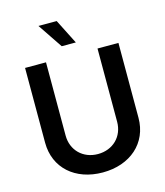

<svg xmlns="http://www.w3.org/2000/svg" viewBox="-137 -1057 1007 1170"><g transform="rotate(-15 366.5 -472.0)"><path d="M529 -728V-266C529 -173 461 -106 366 -106C272 -106 204 -173 204 -266V-728H72V-256C72 -97 192 10 366 10C539 10 661 -96 661 -256V-728ZM217 -954 322 -798H411L332 -954Z"/></g></svg>

Font: Wafeq Semi Bold
Style: Regular
Weight: 600
Designer: Rasmus Andersson & Azza Alameddine
Foundry: Google & TypeTogether
Version: Version 3.000;January 28, 2025;FontCreator 15.0.0.3014 64-bi